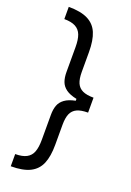

<svg xmlns="http://www.w3.org/2000/svg" viewBox="-170 -821 702 1029"><g transform="rotate(20 181.0 -306.5)"><path d="M218.8 -457.4Q218.8 -417.6 229 -394.4Q239.3 -371.1 262.4 -360.3Q285.5 -349.4 325.3 -349.4V-264.2Q285.5 -264.2 262.4 -253.4Q239.3 -242.5 229 -219.3Q218.8 -196 218.8 -156.2V-42.6Q218.8 24.5 201.3 65.9Q183.9 107.2 143.6 127.5Q103.3 147.7 34.1 147.7V78.1Q74.9 78.1 98.5 65.3Q122.2 52.6 132.1 26.5Q142 0.4 142 -42.6V-184.7Q142 -216.3 150.4 -239Q158.7 -261.7 180.6 -277.7Q202.4 -293.7 241.5 -301.5V-312.1Q202.4 -320 180.6 -335.9Q158.7 -351.9 150.4 -374.6Q142 -397.4 142 -429V-571Q142 -614 132.1 -640.1Q122.2 -666.2 98.5 -679Q74.9 -691.8 34.1 -691.8V-761.4Q103.3 -761.4 143.6 -741.1Q183.9 -720.9 201.3 -679.5Q218.8 -638.1 218.8 -571Z"/></g></svg>

Font: Riot Sans
Style: Regular
Weight: 400
Designer: Rasmus Andersson
Foundry: rsms
Version: Version 4.001